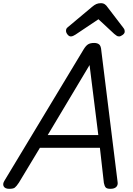

<svg xmlns="http://www.w3.org/2000/svg" viewBox="-59 -1173 839 1207"><path d="M-1 14Q-27 14 -35.5 -1Q-44 -16 -31 -37L467 -863Q481 -886 495 -894.5Q509 -903 533 -903Q553 -903 564.5 -893.5Q576 -884 578 -854L680 -31Q684 -11 672.5 1.5Q661 14 635 14Q613 14 605.5 5.5Q598 -3 594 -23L569 -244H192L60 -25Q44 -1 34 6.5Q24 14 -1 14ZM241 -324H559L504 -764ZM386 -944Q375 -944 365.5 -956Q356 -968 356 -979Q356 -987 358.5 -992Q361 -997 366 -1001L520 -1130Q534 -1142 546.5 -1147.5Q559 -1153 575 -1153Q590 -1153 600 -1146Q610 -1139 617 -1128L718 -996Q723 -989 724 -984Q725 -979 725 -974Q725 -963 712 -953.5Q699 -944 690 -944Q680 -944 673.5 -949Q667 -954 659 -960L560 -1052L415 -955Q408 -951 401 -947.5Q394 -944 386 -944Z"/></svg>

Font: Playwrite DE SAS
Style: Regular
Weight: 400
Designer: Veronika Burian, José Scaglione
Foundry: TypeTogether
Version: Version 1.002